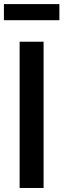

<svg xmlns="http://www.w3.org/2000/svg" viewBox="-20 -935 316 955"><path d="M196.8 -727.5V0H77.6V-727.5ZM275.4 -914.6V-834.5H-0.5V-914.6Z"/></svg>

Font: Inter
Style: 540
Weight: 540
Designer: Rasmus Andersson
Foundry: rsms
Version: Version 4.001;git-66647c0bb